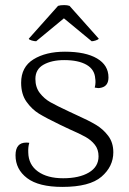

<svg xmlns="http://www.w3.org/2000/svg" viewBox="-20 -721 505 754"><path d="M41 -111Q41 -161 83 -161Q91 -161 95 -160Q90 -144 91 -122Q92 -74 129 -47.5Q166 -21 228 -21Q291 -21 329 -43.5Q367 -66 367 -107Q367 -134 352.5 -152.5Q338 -171 315.5 -183.5Q293 -196 254 -213L218 -230Q160 -258 132.5 -275Q105 -292 84 -321.5Q63 -351 63 -396Q63 -458 111.5 -488Q160 -518 235 -518Q316 -518 361 -491.5Q406 -465 406 -417Q406 -384 379 -377Q371 -375 366 -375Q362 -375 352 -377Q355 -388 355 -398Q355 -408 354 -412Q352 -448 320 -466.5Q288 -485 232 -485Q183 -485 151 -467Q119 -449 119 -411Q119 -378 136.5 -355.5Q154 -333 178 -319.5Q202 -306 251 -283L279 -270Q328 -248 356.5 -231Q385 -214 405 -187.5Q425 -161 425 -123Q425 -67 378.5 -27Q332 13 225 13Q132 13 86.5 -21.5Q41 -56 41 -111ZM93 -569 208 -698Q217 -701 232 -701Q244 -701 253 -698L368 -569Q365 -565 355.5 -562Q346 -559 340 -559L231 -649L122 -559Q115 -559 104.5 -562Q94 -565 93 -569Z"/></svg>

Font: Arima Madurai Light
Style: Regular
Weight: 300
Designer: Joana Correia and Natanael Gama
Foundry: NDISCOVER
Version: Version 1.019